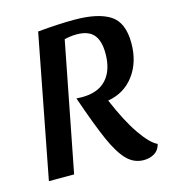

<svg xmlns="http://www.w3.org/2000/svg" viewBox="-104 -755 774 860"><g transform="rotate(-15 283.0 -325.0)"><path d="M319 -669Q428 -669 483.5 -633.5Q539 -598 539 -502Q539 -414 494 -353.5Q449 -293 372 -280Q417 -174 460 -112Q503 -50 536 -35Q529 -7 507.5 6Q486 19 458 19Q413 19 380 -14.5Q347 -48 315.5 -119Q284 -190 237 -326Q249 -325 263 -325Q338 -325 376.5 -367.5Q415 -410 415 -487Q415 -546 390.5 -574.5Q366 -603 312 -603Q285 -603 255 -596L139 0H22L149 -660Q246 -669 319 -669Z"/></g></svg>

Font: Sansita
Style: Italic
Weight: 400
Italic angle: -11°
Designer: Pablo Cosgaya
Foundry: Omnibus-Type
Version: Version 1.006